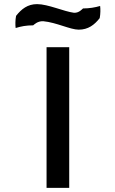

<svg xmlns="http://www.w3.org/2000/svg" viewBox="-20 -922 557 932"><path d="M383 -881C379 -878 364 -859 340 -860H339C291 -866 213 -902 160 -902C114 -902 84 -878 58 -845C54 -825 54 -799 56 -786C82 -794 107 -799 141 -799C145 -802 162 -820 189 -819H190C254 -813 321 -778 362 -778C408 -778 438 -801 464 -834C468 -854 468 -880 466 -893C442 -886 414 -881 383 -881ZM316 -10V-693H206V-10Z"/></svg>

Font: Bluebird
Style: LiExt
Weight: 300
Designer: Jasper
Foundry: Cannot Into Space Fonts
Version: Version 0.98